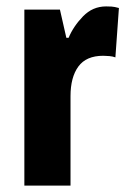

<svg xmlns="http://www.w3.org/2000/svg" viewBox="-20 -579 404 599"><path d="M311 -559Q319 -559 328 -558.5Q337 -558 351 -554L340 -400Q332 -403 321.5 -404Q311 -405 302 -405Q249 -405 224.5 -371.5Q200 -338 200 -279V0H56V-549H167L187 -461H194Q209 -497 239 -528Q269 -559 311 -559Z"/></svg>

Font: Noto Sans Telugu ExtraCondensed ExtraBold
Style: Regular
Weight: 800
Width: 2
Designer: Jelle Bosma - Monotype Design Team
Foundry: Monotype Imaging Inc.
Version: Version 2.005; ttfautohint (v1.8.4.7-5d5b)